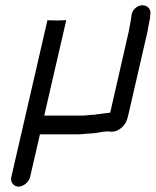

<svg xmlns="http://www.w3.org/2000/svg" viewBox="-20 -540 581 716"><path d="M156 -460 70 -85 145 -109 227 -465 209 -464C201 -464 157 -464 156 -460ZM92 121 129 -39H272C286 -39 300 -42 315 -42C323 -43 330 -43 337 -44C351 -46 367 -50 382 -50C389 -49 394 -49 399 -49C410 -49 421 -54 431 -62C449 -77 454 -90 460 -118L530 -422C533 -436 534 -448 537 -460C540 -471 540 -481 541 -491C542 -520 505 -532 481 -506C468 -491 471 -479 467 -460C464 -447 463 -436 460 -422L391 -120C370 -117 350 -115 329 -112C315 -112 302 -109 288 -109H145L226 -460C227 -464 183 -464 175 -464C157 -464 157 -465 157 -465L22 121C18 139 31 156 49 156C67 156 88 139 92 121Z"/></svg>

Font: Electronic
Style: BdIt
Weight: 700
Version: Version 1.011